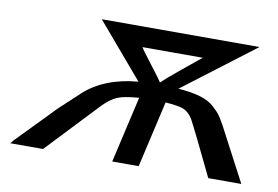

<svg xmlns="http://www.w3.org/2000/svg" viewBox="-58 -565 953 658"><g transform="rotate(10 418.5 -236.0)"><path d="M12 0 22 -12 132 -125Q156 -151 188 -179Q199 -190 203 -193L222 -211Q292 -274 408 -284L247 -473H796L547 -284Q591 -281 622.5 -272Q654 -263 673 -245.5Q692 -228 698.5 -218.5Q705 -209 717 -188L816 0H701Q626 -156 608 -189Q594 -212 575.5 -219.5Q557 -227 512 -230L459 1H367L420 -230Q368 -226 345.5 -216.5Q323 -207 298 -182L126 0ZM401 -403Q405 -395 440.5 -349Q476 -303 481 -294L503 -314Q538 -344 611 -403Z"/></g></svg>

Font: Coval
Style: Medium Italic
Weight: 500
Foundry: Context Ltd
Version: Version 001.000